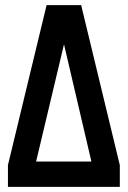

<svg xmlns="http://www.w3.org/2000/svg" viewBox="-20 -730 499 750"><path d="M11 0V-85L162 -710H297L448 -85V0ZM121 -99H337L230 -557Z"/></svg>

Font: Special Gothic Condensed One
Style: Regular
Weight: 400
Designer: Alistair McCready
Foundry: Monolith
Version: Version 1.010; ttfautohint (v1.8.4.7-5d5b)